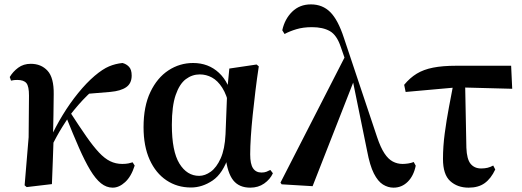

<svg xmlns="http://www.w3.org/2000/svg" viewBox="-20 -839 2378 875"><path d="M101.5 13.6 92.2 5.6 110.5 -213.7 112.1 -402.7Q112.3 -445.6 100.3 -460.2Q88.3 -474.7 58.9 -474.7Q51.3 -474.7 44.4 -474.1Q37.5 -473.5 30.2 -471.5L24.4 -488Q38.8 -512.4 62.8 -530.3Q86.9 -548.2 120.3 -548.2Q167.8 -548.2 196.8 -516.5Q225.8 -484.9 224.8 -409.8Q224.8 -363.8 223.6 -315.3Q222.3 -266.7 221.7 -218.7L224.5 -214.9Q222.7 -159.6 220.7 -107Q218.6 -54.3 216.6 0ZM209.1 -159.8 192.9 -180.8H198L206.9 -203.3Q232.3 -260 265.4 -314.3Q298.5 -368.7 336.3 -415.1Q374 -461.5 411.2 -493.2Q448.1 -524.4 477 -536.5Q506 -548.7 538.2 -551.9Q555.8 -547.5 567.9 -534.6Q580.1 -521.8 580.1 -494.6Q580.1 -459 555.2 -441.7Q530.3 -424.4 483.2 -420.2L370.8 -410.8L455.3 -471.6Q416.3 -441.7 376.9 -403.1Q337.5 -364.5 296.7 -311.3L292.1 -304.3Q276.8 -281.2 264 -260.6Q251.1 -240 238.2 -216.5Q225.3 -193 209.1 -159.8ZM493.5 16.2Q465.1 16.2 440.2 -3.7Q415.4 -23.7 391.1 -64Q366.9 -104.3 340.1 -165.2Q313.3 -226.2 280.7 -307.8L299.7 -327.6Q341.7 -262.6 373.1 -217.6Q404.5 -172.6 430.5 -144.7Q456.5 -116.8 481.9 -104.4Q507.3 -91.9 537.3 -91.9Q553.5 -91.9 565.2 -94.3Q576.8 -96.7 584.4 -99.3L593.8 -84.4Q577.9 -34.2 550.2 -9Q522.6 16.2 493.5 16.2Z M850.3 15.5Q787.6 15.5 738.7 -17.2Q689.7 -49.9 662 -111.3Q634.2 -172.8 634.2 -259.4Q634.2 -354.6 665.3 -419.6Q696.3 -484.6 747.6 -518.3Q798.8 -551.9 860.1 -551.9Q929.7 -551.9 977.5 -507.5Q1025.3 -463.2 1040 -381.8H1046.5L1025.2 -353.7Q1013.2 -407.4 992.7 -439.4Q972.2 -471.4 946 -485.7Q919.8 -499.9 890.4 -499.9Q855.7 -499.9 826.8 -478.2Q798 -456.5 780.6 -406.1Q763.2 -355.7 763.2 -269.8Q763.2 -149.6 797.6 -93.6Q832.1 -37.6 887.5 -37.6Q914.2 -37.6 940.6 -56.6Q966.9 -75.6 985.7 -117.3Q1004.5 -159.1 1007.8 -227.4L1015.6 -428L1025.1 -526.6L1149.4 -545L1159.4 -536.5Q1150.9 -481.4 1144.1 -424.9Q1137.2 -368.4 1131.7 -315.4Q1126.2 -262.4 1123.2 -216.4Q1120.2 -170.4 1120.2 -135.4Q1120.2 -91.4 1133.2 -72.1Q1146.2 -52.7 1171.7 -52.7Q1184.9 -52.7 1194.2 -56.3Q1203.5 -60 1212 -64.5L1223.7 -49.4Q1211 -21.7 1184 -2.7Q1157 16.2 1120.5 16.2Q1069.9 16.2 1043.1 -17.1Q1016.3 -50.5 1007.4 -127.3L1022.4 -128.7Q996.2 -48.4 949 -16.4Q901.8 15.5 850.3 15.5Z M1263.6 1 1258.2 -6.7 1558.3 -592.9 1595.9 -478.8 1404.6 9.5ZM1773.3 16.2Q1748.3 16.2 1725.2 1.9Q1702.2 -12.4 1683.8 -48.5Q1665.5 -84.7 1653.1 -150.9L1586.9 -475.3L1584.6 -476.9L1533.1 -624.8Q1514.9 -679.5 1483.1 -697.3Q1451.4 -715.2 1401.6 -715.2Q1361.3 -715.2 1330.2 -705.7Q1299.1 -696.3 1276.9 -684L1266.4 -701Q1277.6 -752.4 1311.6 -785.7Q1345.7 -819 1396.9 -819Q1450 -819 1485.2 -783.7Q1520.5 -748.4 1547.2 -666.6L1698.4 -214.5Q1714.4 -166.7 1731.9 -140.3Q1749.3 -113.8 1770 -102.9Q1790.7 -91.9 1814.7 -91.9Q1825.9 -91.9 1840.3 -94Q1854.6 -96.2 1865.4 -100.7L1874.6 -83.9Q1865.3 -37.6 1838.2 -10.7Q1811.1 16.2 1773.3 16.2Z M1828.6 -419.9 1821.9 -452.5Q1848.1 -484.3 1879.1 -503.2Q1910.2 -522.2 1953.8 -530.8Q1997.3 -539.4 2059.8 -539.4H2309.4L2314.3 -434.4L2063.7 -441ZM2115.7 16.2Q2064.6 16.2 2031.7 -13.8Q1998.8 -43.7 1998.8 -114.6Q1998.8 -171.5 2006.8 -231.4Q2014.8 -291.4 2025.9 -350Q2036.9 -408.6 2046.8 -459.8H2099.7L2105.4 -165.9Q2107.4 -113.3 2124.8 -92.3Q2142.3 -71.3 2172.5 -71.3Q2188.8 -71.3 2201.9 -74.4Q2215 -77.6 2227.8 -84.6L2237 -66.6Q2217.4 -24.9 2188.7 -4.3Q2160.1 16.2 2115.7 16.2Z"/></svg>

Font: Noto Serif SC
Style: Regular
Weight: 200
Designer: Ryoko NISHIZUKA 西塚涼子 (kana & ideographs); Frank Grießhammer (Latin, Greek & Cyrillic); Wenlong ZHANG 张文龙 (bopomofo); San
Foundry: Adobe
Version: Version 2.001;hotconv 1.1.0;makeotfexe 2.6.0